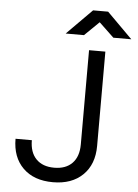

<svg xmlns="http://www.w3.org/2000/svg" viewBox="-62 -997 756 1055"><g transform="rotate(5 315.5 -470.0)"><path d="M270 10Q165 10 105 -49Q45 -108 45 -210H135Q135 -143 170.5 -106.5Q206 -70 270 -70Q334 -70 369.5 -106.5Q405 -143 405 -210V-730H495V-210Q495 -108 434.5 -49Q374 10 270 10ZM269 -810 408 -950H491L631 -810H532L450 -888L370 -810Z"/></g></svg>

Font: JetBrains Mono NL
Style: Regular
Weight: 400
Monospace: yes
Designer: Philipp Nurullin, Konstantin Bulenkov
Foundry: JetBrains
Version: Version 2.305; ttfautohint (v1.8.4.7-5d5b)